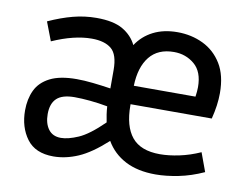

<svg xmlns="http://www.w3.org/2000/svg" viewBox="-62 -591 895 687"><g transform="rotate(10 385.5 -247.5)"><path d="M715 -29Q669 -8 624 1Q579 10 541 10Q476 10 431 -13.5Q386 -37 361 -80Q305 -29 259.5 -9.5Q214 10 170 10Q104 10 73 -32Q42 -74 42 -135Q42 -176 57 -208Q72 -240 108 -258.5Q144 -277 205 -277Q232 -277 264 -273.5Q296 -270 329 -265V-332Q329 -388 304.5 -408.5Q280 -429 233 -429Q169 -429 90 -394L64 -462Q110 -483 152 -494Q194 -505 237 -505Q299 -505 333 -485Q367 -465 383 -432Q406 -467 443.5 -486Q481 -505 531 -505Q582 -505 624.5 -484.5Q667 -464 692.5 -422.5Q718 -381 718 -316Q718 -273 705 -222H410V-218Q410 -142 442 -103Q474 -64 544 -64Q576 -64 614 -72Q652 -80 690 -97ZM531 -433Q473 -433 442.5 -395Q412 -357 410 -289H634Q637 -309 637 -324Q637 -380 605.5 -406.5Q574 -433 531 -433ZM124 -136Q124 -102 139.5 -81Q155 -60 185 -60Q211 -60 248 -76Q285 -92 337 -143Q334 -157 332 -171Q330 -185 329 -200Q297 -206 265.5 -209Q234 -212 209 -212Q164 -212 144 -193Q124 -174 124 -136Z"/></g></svg>

Font: Inria Sans
Style: Regular
Weight: 400
Designer: Black Foundry Team
Foundry: Black Foundry
Version: Version 1.2; ttfautohint (v1.8.3)